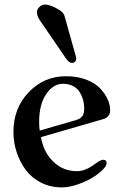

<svg xmlns="http://www.w3.org/2000/svg" viewBox="-20 -813 534 845"><path d="M142.6 -760.3Q142.6 -771.5 153.3 -782.2Q164.1 -793 177.7 -793Q196.3 -793 227.5 -777.1Q258.8 -761.2 263.7 -743.7L313.5 -565.9Q315.4 -559.1 315.4 -554.7Q315.4 -546.4 310.1 -541.3Q304.7 -536.1 296.4 -536.1Q284.2 -536.1 271.5 -554.2L154.8 -724.6Q142.6 -742.7 142.6 -760.3ZM39.1 -232.4Q39.1 -336.9 106.4 -407.2Q173.8 -477.5 270.5 -477.5Q320.8 -477.5 360.4 -462.2Q399.9 -446.8 421.6 -423.1Q443.4 -399.4 454.1 -375Q464.8 -350.6 464.8 -328.1Q464.8 -297.4 433.6 -288.6L160.2 -209.5Q172.4 -141.1 215.8 -100.3Q259.3 -59.6 318.4 -59.6Q355.5 -59.6 397.9 -91.3Q422.9 -109.9 434.1 -109.9Q449.2 -109.9 449.2 -94.7Q449.2 -82.5 430.2 -64Q411.1 -45.4 382.8 -28.8Q354.5 -12.2 318.4 -0.2Q282.2 11.7 252 11.7Q201.7 11.7 160.4 -9.3Q119.1 -30.3 93.3 -65.2Q67.4 -100.1 53.2 -143.3Q39.1 -186.5 39.1 -232.4ZM152.3 -276.9Q152.3 -254.9 154.8 -238.3L313.5 -284.2Q333.5 -290 342 -301.3Q350.6 -312.5 350.6 -335.9Q350.6 -355.5 345.7 -373.3Q340.8 -391.1 330.8 -407.7Q320.8 -424.3 301.5 -434.3Q282.2 -444.3 256.8 -444.3Q214.8 -444.3 183.6 -399.2Q152.3 -354 152.3 -276.9Z"/></svg>

Font: Monomachus
Style: Medium
Weight: 500
Designer: Alexey Kryukov
Version: Version 1.0